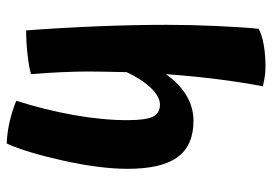

<svg xmlns="http://www.w3.org/2000/svg" viewBox="-142 -654 827 584"><g transform="rotate(90 272.0 -361.5)"><path d="M493 -336Q493 -252 468 -139.5Q443 -27 416 32Q384 31 351 23.5Q318 16 286 3Q314 -85 329.5 -172.5Q345 -260 345 -335Q345 -391 334.5 -412.5Q324 -434 298 -434Q274 -434 248 -407.5Q222 -381 199 -333Q198 -288 197.5 -262.5Q197 -237 197 -215Q197 -182 199 -135.5Q201 -89 205 -42Q187 -36 147.5 -31.5Q108 -27 72 -27Q64 -133 59.5 -244.5Q55 -356 55 -454Q55 -525 58.5 -604Q62 -683 67 -734Q84 -744 115 -749.5Q146 -755 181 -755Q195 -755 207.5 -753.5Q220 -752 242 -747Q230 -685 220.5 -610Q211 -535 205 -452Q234 -493 270 -514.5Q306 -536 347 -536Q422 -536 457.5 -487.5Q493 -439 493 -336Z"/></g></svg>

Font: Atma SemiBold
Style: Regular
Weight: 600
Designer: Gregori Vincens, Jeremie Hornus, Riccardo Olocco, Yoann Minet.
Foundry: black foundry
Version: Version 1.102;PS 1.100;hotconv 1.0.86;makeotf.lib2.5.63406